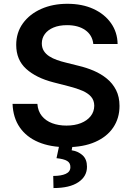

<svg xmlns="http://www.w3.org/2000/svg" viewBox="-20 -757 689 1002"><path d="M467 -527.3Q462 -573.9 425.2 -599.8Q388.5 -625.7 329.9 -625.7Q288.7 -625.7 259.2 -613.3Q229.8 -600.9 214.1 -579.5Q198.5 -558.2 198.2 -530.9Q198.2 -508.2 208.6 -491.5Q219.1 -474.8 237.2 -463.2Q255.3 -451.7 277.3 -443.9Q299.4 -436.1 321.7 -430.8L389.9 -413.7Q431.1 -404.1 469.3 -387.8Q507.5 -371.4 537.8 -346.6Q568.2 -321.7 585.9 -286.6Q603.7 -251.4 603.7 -204.2Q603.7 -140.3 571 -91.8Q538.4 -43.3 476.7 -16.2Q415.1 11 327.8 11Q242.9 11 180.6 -15.3Q118.3 -41.5 83.3 -92Q48.3 -142.4 45.5 -214.8H175.1Q177.9 -176.8 198.5 -151.6Q219.1 -126.4 252.3 -114Q285.5 -101.6 326.7 -101.6Q369.7 -101.6 402.2 -114.5Q434.7 -127.5 453.1 -150.7Q471.6 -174 471.9 -205.3Q471.6 -233.7 455.3 -252.3Q438.9 -271 409.6 -283.6Q380.3 -296.2 341.3 -306.1L258.5 -327.4Q168.7 -350.5 116.7 -397.5Q64.6 -444.6 64.6 -522.7Q64.6 -587 99.6 -635.3Q134.6 -683.6 195 -710.4Q255.3 -737.2 331.7 -737.2Q409.1 -737.2 467.5 -710.4Q525.9 -683.6 559.3 -636.2Q592.7 -588.8 593.8 -527.3ZM290.1 -2.8H359.7L354 27.3Q387.4 32.3 410.7 53.1Q433.9 73.9 433.9 112.9Q434.3 163.4 388.8 193.9Q343.4 224.4 259.2 224.4L257.8 161.2Q298.7 161.2 322.8 150.4Q346.9 139.6 347.3 116.1Q348 93.4 330.4 82.9Q312.9 72.4 274.9 68.5Z"/></svg>

Font: InterMG SemiBold
Style: Regular
Weight: 600
Designer: Rasmus Andersson
Foundry: rsms
Version: Version 3.019;December 26, 2023;FontCreator 15.0.0.2955 64-b